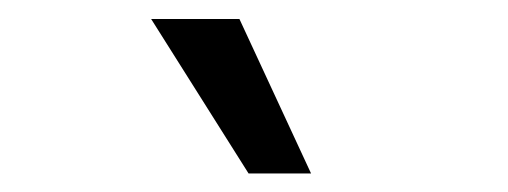

<svg xmlns="http://www.w3.org/2000/svg" viewBox="-20 -822 540 204"><path d="M244.1 -637.7 140.6 -801.8H234.4L310.5 -637.7Z"/></svg>

Font: Gen Shin Gothic Monospace Normal
Style: Regular
Weight: 350
Designer: [Source Han Sans]
Ryoko NISHIZUKA  (kana & ideographs); Paul D. Hunt (Latin, Greek & Cyrillic); Wenlong ZHANG  (bopomofo
Version: Version 1.002.20150607